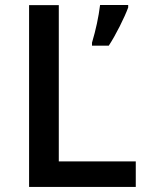

<svg xmlns="http://www.w3.org/2000/svg" viewBox="-20 -734 582 754"><path d="M94.2 0V-713.9H210.9V-100.1H513.2V0ZM341.3 -566.4Q364.3 -643.6 373 -714.4H483.4V-704.6Q472.2 -674.3 450.2 -630.6Q428.2 -586.9 407.2 -554.7H341.3Z"/></svg>

Font: f0_41667          
Style: Regular
Weight: 600
Foundry: Ascender Corporation
Version: Version 1.10